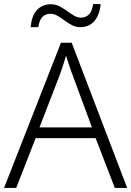

<svg xmlns="http://www.w3.org/2000/svg" viewBox="-20 -928 648 948"><path d="M547 0 452 -246H156L60 0H0L281 -717H334L608 0ZM339 -556Q335 -566 329 -583Q323 -600 317 -619Q311 -638 306 -653Q301 -636 295.5 -618Q290 -600 284 -584Q278 -568 274 -555L175 -299H434ZM131 -794Q134 -822 141.5 -843Q149 -864 162 -878Q175 -892 192 -899.5Q209 -907 231 -907Q254 -907 273.5 -897Q293 -887 310.5 -874Q328 -861 345 -851Q362 -841 380 -841Q402 -841 418 -855.5Q434 -870 440 -908H477Q472 -854 446 -824Q420 -794 377 -794Q354 -794 335 -804Q316 -814 298.5 -827Q281 -840 264 -850Q247 -860 228 -860Q206 -860 190.5 -845.5Q175 -831 169 -794Z"/></svg>

Font: Noto Sans Hebrew Light
Style: Regular
Weight: 300
Designer: Monotype Design Team
Foundry: Monotype Imaging Inc.
Version: Version 2.003